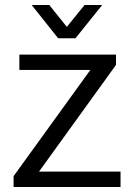

<svg xmlns="http://www.w3.org/2000/svg" viewBox="-20 -743 532 763"><path d="M34 0V-43L339 -465H57V-526H441V-485L135 -61H459V0ZM106 -723H176L265 -612H226L316 -723H386L280 -591H211Z"/></svg>

Font: Archivo SemiBold Light
Style: Regular
Weight: 300
Version: Version 2.001